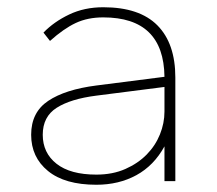

<svg xmlns="http://www.w3.org/2000/svg" viewBox="-20 -500 600 530"><path d="M246 10Q159 10 112.5 -28Q66 -66 66 -128Q66 -190 113 -221.5Q160 -253 246 -264L434 -288Q432 -452 265 -452Q222 -452 189 -436.5Q156 -421 118 -387L100 -410Q129 -440 171 -460Q213 -480 265 -480Q365 -480 414.5 -430Q464 -380 464 -286V0H434V-96Q405 -43 356.5 -16.5Q308 10 246 10ZM246 -18Q291 -18 326 -33.5Q361 -49 385 -73.5Q409 -98 421.5 -129Q434 -160 434 -192V-260L246 -236Q175 -227 136.5 -202.5Q98 -178 98 -128Q98 -78 136 -48Q174 -18 246 -18Z"/></svg>

Font: Celebes Thin
Style: Regular
Weight: 250
Designer: Anugrah Pasau
Foundry: Lafontype
Version: Version 1.000; ttfautohint (v1.8.4)